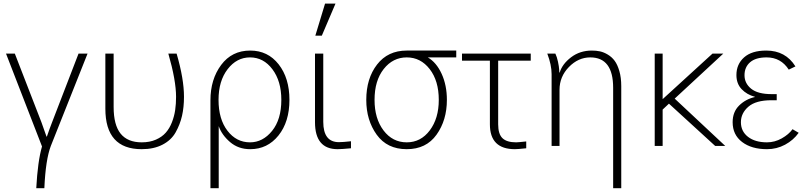

<svg xmlns="http://www.w3.org/2000/svg" viewBox="-20 -792 4394 1042"><path d="M12.7 -501H60.5L205.1 -127.9Q215.8 -96.7 232.4 -50.8H234.4Q239.3 -65.4 249 -92.3Q258.8 -119.1 261.7 -126L406.2 -501H455.1L255.9 0Q227.5 74.2 220.7 229.5H176.8Q184.6 83 208 2.9Z M551.8 -202.1V-501H596.7V-211.9Q596.7 -113.3 634.8 -66.4Q672.9 -19.5 749 -19.5Q793 -19.5 826.2 -34.2Q859.4 -48.8 879.9 -72.3Q900.4 -95.7 913.1 -128.4Q925.8 -161.1 930.7 -194.8Q935.5 -228.5 935.5 -266.6Q935.5 -355.5 893.6 -501H938.5Q978.5 -364.3 978.5 -266.6Q978.5 -210 967.8 -163.1Q957 -116.2 933.1 -73.7Q909.2 -31.2 861.8 -6.8Q814.5 17.6 749 17.6Q551.8 17.6 551.8 -202.1Z M1336.9 -19.5Q1406.2 -19.5 1456.5 -81.5Q1506.8 -143.6 1506.8 -250Q1506.8 -351.6 1458.5 -416Q1410.2 -480.5 1336.9 -480.5Q1264.6 -480.5 1215.3 -416.5Q1166 -352.5 1166 -250Q1166 -145.5 1214.4 -82.5Q1262.7 -19.5 1336.9 -19.5ZM1122.1 229.5V-248Q1122.1 -361.3 1180.2 -439.5Q1238.3 -517.6 1337.9 -517.6Q1433.6 -517.6 1492.2 -442.9Q1550.8 -368.2 1550.8 -250Q1550.8 -130.9 1491.2 -56.6Q1431.6 17.6 1337.9 17.6Q1273.4 17.6 1228.5 -21Q1183.6 -59.6 1167 -107.4V229.5Z M1689.5 -128.9V-501H1734.4V-130.9Q1734.4 -20.5 1819.3 -20.5Q1840.8 -20.5 1884.8 -25.4V12.7Q1834 17.6 1812.5 17.6Q1689.5 17.6 1689.5 -128.9ZM1691.4 -598.6 1744.1 -772.5H1800.8L1726.6 -598.6Z M1967.8 -250Q1967.8 -366.2 2026.4 -441.9Q2085 -517.6 2187.5 -517.6H2456.1V-480.5H2301.8Q2348.6 -453.1 2377 -391.1Q2405.3 -329.1 2405.3 -250Q2405.3 -139.6 2349.1 -61Q2293 17.6 2187.5 17.6Q2081.1 17.6 2024.4 -61Q1967.8 -139.6 1967.8 -250ZM2012.7 -250Q2012.7 -148.4 2061.5 -84Q2110.4 -19.5 2187.5 -19.5Q2263.7 -19.5 2312.5 -84.5Q2361.3 -149.4 2361.3 -250Q2361.3 -353.5 2312 -417Q2262.7 -480.5 2187.5 -480.5Q2112.3 -480.5 2062.5 -417.5Q2012.7 -354.5 2012.7 -250Z M2487.3 -462.9V-501H2860.4V-462.9H2683.6V-117.2Q2683.6 -64.5 2707 -42Q2730.5 -19.5 2781.2 -19.5Q2792 -19.5 2835.9 -24.4V12.7Q2790 17.6 2774.4 17.6Q2638.7 17.6 2638.7 -117.2V-462.9Z M2950.2 -501H2994.1Q3002.9 -482.4 3008.3 -456.5Q3013.7 -430.7 3014.6 -415L3015.6 -398.4H3017.6Q3031.2 -444.3 3079.1 -481Q3127 -517.6 3192.4 -517.6Q3215.8 -517.6 3236.3 -513.2Q3256.8 -508.8 3278.8 -495.6Q3300.8 -482.4 3315.9 -461.9Q3331.1 -441.4 3341.3 -406.2Q3351.6 -371.1 3351.6 -324.2V229.5H3307.6V-315.4Q3307.6 -480.5 3183.6 -480.5Q3118.2 -480.5 3067.4 -428.2Q3016.6 -376 3016.6 -304.7V0H2973.6V-389.6Q2973.6 -439.5 2950.2 -501Z M3533.2 0V-501H3576.2V-253.9L3846.7 -501H3905.3L3641.6 -256.8L3916 0H3861.3L3610.4 -229.5L3576.2 -197.3V0Z M3956.1 -128.9Q3956.1 -184.6 3991.2 -219.2Q4026.4 -253.9 4077.1 -265.6V-266.6Q4033.2 -278.3 4004.9 -308.1Q3976.6 -337.9 3976.6 -384.8Q3976.6 -443.4 4018.1 -480.5Q4059.6 -517.6 4138.7 -517.6Q4243.2 -517.6 4296.9 -431.6L4260.7 -414.1Q4217.8 -480.5 4140.6 -480.5Q4081.1 -480.5 4050.8 -454.1Q4020.5 -427.7 4020.5 -383.8Q4020.5 -339.8 4056.6 -310.5Q4092.8 -281.2 4167 -281.2H4195.3V-248H4167Q4082 -248 4041.5 -212.9Q4001 -177.7 4001 -128.9Q4001 -79.1 4039.6 -49.3Q4078.1 -19.5 4142.6 -19.5Q4184.6 -19.5 4222.7 -41Q4260.7 -62.5 4281.2 -90.8L4314.5 -71.3Q4286.1 -31.2 4240.7 -6.8Q4195.3 17.6 4142.6 17.6Q4058.6 17.6 4007.3 -21.5Q3956.1 -60.5 3956.1 -128.9Z"/></svg>

Font: Gothic A1 ExtraLight
Style: Regular
Weight: 275
Designer: HanYang I&C Co.,Ltd.
Foundry: HanYang I&C Co.,Ltd.
Version: Version 2.50